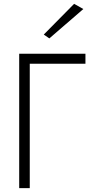

<svg xmlns="http://www.w3.org/2000/svg" viewBox="-20 -980 475 1000"><path d="M414 -933 237 -780 208 -800 366 -960ZM80 -700H425V-648H135V0H80Z"/></svg>

Font: Jost* Light
Style: Regular
Weight: 300
Version: Version 3.7